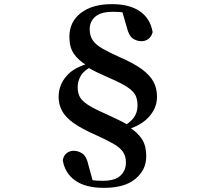

<svg xmlns="http://www.w3.org/2000/svg" viewBox="-20 -784 1040 927"><path d="M482 123Q393 123 343 87.5Q293 52 283 -11Q288 -35 303 -45.5Q318 -56 335 -56Q358 -56 378 -42.5Q398 -29 407 13L432 105L384 73Q401 82 422.5 85.5Q444 89 476 89Q535 89 561.5 64Q588 39 588 0Q588 -30 573.5 -51Q559 -72 526.5 -90.5Q494 -109 441 -133Q375 -162 336 -189.5Q297 -217 280 -248Q263 -279 263 -316Q263 -373 301 -417Q339 -461 418 -480L422 -488L427 -465Q386 -445 370.5 -419Q355 -393 355 -362Q355 -336 365.5 -316Q376 -296 406 -277Q436 -258 493 -233Q530 -216 553.5 -204.5Q577 -193 603 -178V-171Q642 -146 664 -114.5Q686 -83 686 -28Q686 36 634 79.5Q582 123 482 123ZM520 -764Q606 -764 656 -729Q706 -694 717 -629Q711 -606 696 -595.5Q681 -585 663 -585Q641 -585 621.5 -598Q602 -611 592 -653L566 -743L617 -712Q598 -721 578 -724Q558 -727 525 -727Q467 -727 440 -703.5Q413 -680 413 -643Q413 -612 427.5 -590Q442 -568 474.5 -549.5Q507 -531 558 -508Q627 -478 665.5 -449.5Q704 -421 721 -389.5Q738 -358 738 -316Q738 -261 696.5 -217Q655 -173 580 -155L576 -151L569 -171Q608 -191 626 -216Q644 -241 644 -275Q644 -302 635 -322Q626 -342 597 -362Q568 -382 507 -408Q471 -424 449 -434.5Q427 -445 401 -460V-467Q358 -493 336.5 -524.5Q315 -556 315 -606Q315 -679 370.5 -721.5Q426 -764 520 -764Z"/></svg>

Font: Noto Serif SC ExtraLight
Style: Bold
Weight: 700
Version: Version 2.002-H1;hotconv 1.1.0;makeotfexe 2.6.0